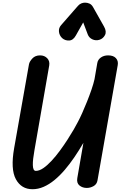

<svg xmlns="http://www.w3.org/2000/svg" viewBox="-20 -1388 891 1418"><path d="M220 9.5Q137.5 9.5 97.2 -64.5Q57 -138.5 84.5 -294L194 -913Q197.5 -933 218.8 -956Q240 -979 276 -979Q308.5 -979 328.8 -957.8Q349 -936.5 343.5 -904.5L234.5 -279Q228.5 -245.5 225.2 -217.2Q222 -189 222.5 -168.8Q223 -148.5 228.2 -137.2Q233.5 -126 244.5 -126Q270.5 -126 300.2 -146.5Q330 -167 361.2 -200.8Q392.5 -234.5 422.2 -275Q452 -315.5 478.2 -356.2Q504.5 -397 524.5 -431.5Q544.5 -466 555 -487Q569 -513 586.8 -552.5Q604.5 -592 622.5 -637Q640.5 -682 655.5 -725.5Q670.5 -769 678 -803L698.5 -922Q702.5 -947.5 724.8 -963.2Q747 -979 778.5 -979Q817.5 -979 836.2 -958.5Q855 -938 849.5 -907L700 -55.5Q695 -27 671 -13.5Q647 0 621 0Q589 0 566.8 -18.2Q544.5 -36.5 551 -73.5L596 -333Q564 -278 529.5 -227.2Q495 -176.5 458 -133.2Q421 -90 382 -58Q343 -26 302.2 -8.2Q261.5 9.5 220 9.5ZM714 -1094Q687 -1086 662.2 -1097.5Q637.5 -1109 628 -1134L594.5 -1222.5L540.5 -1126.5Q520.5 -1090 490.5 -1088.8Q460.5 -1087.5 439 -1106.5Q418.5 -1126 415.5 -1153.5Q412.5 -1181 431 -1202L555.5 -1344.5Q566.5 -1357 580.2 -1362.8Q594 -1368.5 608 -1368.5Q625 -1368.5 640.8 -1361.5Q656.5 -1354.5 667 -1336L748.5 -1191.5Q769 -1155 755.2 -1128.8Q741.5 -1102.5 714 -1094Z"/></svg>

Font: Edu QLD Hand
Style: Regular
Weight: 400
Designer: Tina and Corey Anderson, Eben Sorkin
Foundry: Sorkin Type Co.
Version: Version 2.000